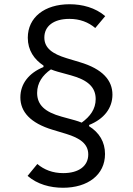

<svg xmlns="http://www.w3.org/2000/svg" viewBox="-20 -730 626 905"><path d="M475 -4C475 -61 448 -105 400 -135V-141C470 -169 510 -220 510 -284C510 -351 464 -405 356 -437L293 -456C228 -476 189 -503 189 -553C189 -607 233 -641 307 -641C357 -641 397 -625 429 -598L476 -654C429 -694 368 -710 308 -710C190 -710 111 -648 111 -552C111 -493 141 -450 185 -421V-414C116 -386 76 -335 76 -271C76 -204 122 -150 229 -118L292 -99C357 -79 396 -52 396 -2C396 52 352 86 278 86C228 86 188 70 156 43L110 99C156 139 217 155 277 155C394 155 475 94 475 -4ZM431 -263C431 -216 405 -181 365 -152C355 -156 344 -160 333 -163L271 -180C191 -202 155 -236 155 -292C155 -339 180 -375 220 -403C230 -399 241 -395 252 -392L314 -375C394 -353 431 -319 431 -263Z"/></svg>

Font: LVC Sans
Style: Regular
Weight: 400
Designer: Mike Abbink, Paul van der Laan, Pieter van Rosmalen
Foundry: Bold Monday
Version: Version 3.0